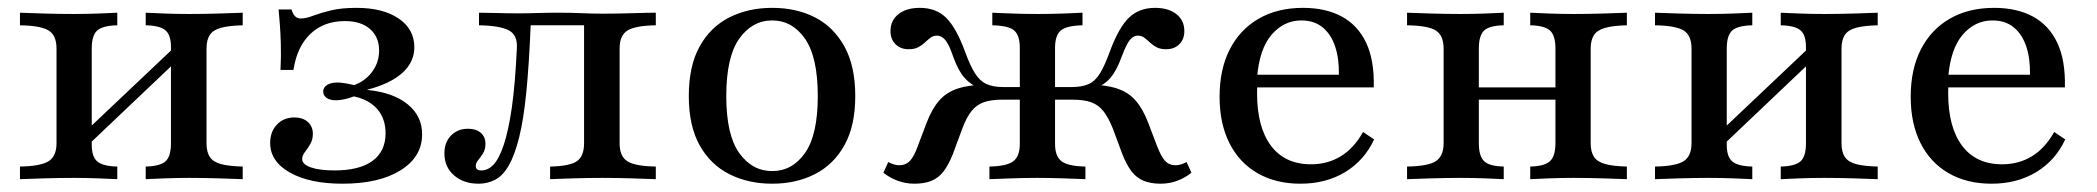

<svg xmlns="http://www.w3.org/2000/svg" viewBox="-20 -447 5231 479"><path d="M343.5 0V-31.5Q379 -32.3 392.7 -44.4Q406.5 -56.5 406.5 -89.5V-329.8Q406.5 -359.7 392.7 -371.4Q379 -383.1 343.5 -383.9V-415.3Q358.9 -414.5 389.5 -413.3Q420.2 -412.1 451.6 -412.1Q488.7 -412.1 527.4 -413.3Q566.1 -414.5 585.5 -415.3V-383.9Q551.6 -383.1 531.9 -377.8Q512.1 -372.6 503.6 -360.1Q495.2 -347.6 495.2 -325.8V-89.5Q495.2 -67.7 503.6 -55.2Q512.1 -42.7 531.9 -37.5Q551.6 -32.3 585.5 -31.5V0Q566.1 -0.8 527.4 -2Q488.7 -3.2 451.6 -3.2Q420.2 -3.2 389.5 -2Q358.9 -0.8 343.5 0ZM29.8 0V-31.5Q81.5 -32.3 101.2 -44.8Q121 -57.3 121 -89.5V-325.8Q121 -358.9 101.2 -371Q81.5 -383.1 29.8 -383.9V-415.3Q49.2 -414.5 88.3 -413.3Q127.4 -412.1 163.7 -412.1Q196 -412.1 226.6 -413.3Q257.3 -414.5 272.6 -415.3V-383.9Q236.3 -383.1 222.6 -371Q208.9 -358.9 208.9 -325.8V-85.5Q208.9 -55.6 223 -44Q237.1 -32.3 272.6 -31.5V0Q257.3 -0.8 226.6 -2Q196 -3.2 163.7 -3.2Q127.4 -3.2 88.3 -2Q49.2 -0.8 29.8 0ZM196.8 -82.3 179 -105.6 419.4 -333.1 436.3 -309.7Z M834.7 11.3Q752.4 11.3 703.2 -16.5Q654 -44.4 654 -90.3Q654 -118.5 671 -136.3Q687.9 -154 714.5 -154Q735.5 -154 748 -142.7Q760.5 -131.5 760.5 -112.9Q760.5 -98.4 754 -87.5Q747.6 -76.6 740.7 -67.7Q733.9 -58.9 733.9 -50Q733.9 -37.1 755.6 -29.4Q777.4 -21.8 814.5 -21.8Q876.6 -21.8 909.3 -45.6Q941.9 -69.4 941.9 -114.5Q941.9 -150.8 921.4 -174.6Q900.8 -198.4 862.9 -206.5Q850 -201.6 838.3 -199.2Q826.6 -196.8 817.7 -196.8Q803.2 -196.8 794.8 -202.8Q786.3 -208.9 786.3 -218.5Q786.3 -229 796 -235.1Q805.6 -241.1 821.8 -241.1Q829.8 -241.1 839.9 -239.5Q850 -237.9 863.7 -234.7Q891.9 -245.2 908.9 -268.5Q925.8 -291.9 925.8 -321Q925.8 -354.8 903.2 -374.6Q880.6 -394.4 840.3 -394.4Q787.9 -394.4 754.4 -362.5Q721 -330.6 712.1 -272.6H679.8Q681.5 -308.9 680.6 -336.7Q679.8 -364.5 678.2 -385.9Q676.6 -407.3 675 -423.4H707.3Q710.5 -412.1 716.1 -406.5Q721.8 -400.8 730.6 -400.8Q742.7 -400.8 760.9 -407.7Q779 -414.5 805.2 -421Q831.5 -427.4 869.4 -427.4Q935.5 -427.4 974.6 -400.8Q1013.7 -374.2 1013.7 -329Q1013.7 -291.9 983.5 -264.9Q953.2 -237.9 896.8 -223.4V-222.6Q961.3 -216.1 997.2 -186.7Q1033.1 -157.3 1033.1 -112.1Q1033.1 -55.6 979.4 -22.2Q925.8 11.3 834.7 11.3Z M1174.2 11.3Q1136.3 11.3 1112.5 -9.7Q1088.7 -30.6 1088.7 -64.5Q1088.7 -91.9 1105.2 -108.9Q1121.8 -125.8 1147.6 -125.8Q1167.7 -125.8 1179.4 -115.7Q1191.1 -105.6 1191.1 -88.7Q1191.1 -74.2 1185.1 -64.5Q1179 -54.8 1173 -47.6Q1166.9 -40.3 1166.9 -33.1Q1166.9 -21.8 1180.6 -21.8Q1197.6 -21.8 1211.3 -36.3Q1225 -50.8 1236.7 -85.5Q1248.4 -120.2 1256.9 -178.6Q1265.3 -237.1 1269.4 -325.8Q1271.8 -359.7 1249.2 -371.4Q1226.6 -383.1 1175 -383.9V-415.3Q1193.5 -415.3 1221 -414.5Q1248.4 -413.7 1275.8 -413.7Q1296 -413.7 1319.4 -414.5Q1342.7 -415.3 1373.4 -415.3Q1405.6 -415.3 1431.9 -414.1Q1458.1 -412.9 1483.9 -412.9Q1520.2 -412.9 1558.1 -414.1Q1596 -415.3 1616.1 -415.3V-383.9Q1565.3 -383.1 1545.6 -371Q1525.8 -358.9 1525.8 -325.8V-89.5Q1525.8 -56.5 1545.6 -44.4Q1565.3 -32.3 1616.1 -31.5V0Q1596.8 -0.8 1558.1 -2Q1519.4 -3.2 1482.3 -3.2Q1445.2 -3.2 1408.1 -2Q1371 -0.8 1352.4 0V-31.5Q1400 -32.3 1418.5 -44.4Q1437.1 -56.5 1437.1 -89.5V-386.3L1440.3 -383.9H1299.2L1304 -386.3Q1300 -287.1 1293.1 -217.7Q1286.3 -148.4 1275 -103.6Q1263.7 -58.9 1249.2 -33.9Q1234.7 -8.9 1215.7 1.2Q1196.8 11.3 1174.2 11.3Z M1906.5 11.3Q1846.8 11.3 1799.6 -12.5Q1752.4 -36.3 1725.4 -84.7Q1698.4 -133.1 1698.4 -207.3Q1698.4 -282.3 1725.4 -331Q1752.4 -379.8 1799.6 -403.6Q1846.8 -427.4 1906.5 -427.4Q1966.9 -427.4 2013.3 -403.6Q2059.7 -379.8 2086.7 -331Q2113.7 -282.3 2113.7 -207.3Q2113.7 -133.1 2086.7 -84.7Q2059.7 -36.3 2012.9 -12.5Q1966.1 11.3 1906.5 11.3ZM1906.5 -20.2Q1956.5 -20.2 1988.3 -65.3Q2020.2 -110.5 2020.2 -207.3Q2020.2 -304.8 1988.3 -350.4Q1956.5 -396 1906.5 -396Q1856.5 -396 1824.2 -350.4Q1791.9 -304.8 1791.9 -207.3Q1791.9 -110.5 1824.2 -65.3Q1856.5 -20.2 1906.5 -20.2Z M2875.8 11.3Q2850.8 11.3 2833.1 4Q2815.3 -3.2 2802.8 -19.8Q2790.3 -36.3 2779.8 -62.9L2756.5 -125.8Q2745.2 -154 2732.7 -169.8Q2720.2 -185.5 2702 -191.9Q2683.9 -198.4 2654.8 -198.4H2593.5V-229.8H2653.2Q2679.8 -229.8 2696.4 -237.5Q2712.9 -245.2 2724.6 -264.5Q2736.3 -283.9 2749.2 -319.4Q2771 -378.2 2796.4 -402.8Q2821.8 -427.4 2861.3 -427.4Q2895.2 -427.4 2914.9 -411.7Q2934.7 -396 2934.7 -369.4Q2934.7 -349.2 2922.2 -336.7Q2909.7 -324.2 2889.5 -324.2Q2875 -324.2 2865.7 -329Q2856.5 -333.9 2849.2 -340.7Q2841.9 -347.6 2835.1 -352.8Q2828.2 -358.1 2818.5 -358.1Q2811.3 -358.1 2804.8 -353.2Q2798.4 -348.4 2791.9 -336.7Q2785.5 -325 2777.4 -303.2Q2765.3 -270.2 2750.4 -252.8Q2735.5 -235.5 2710.5 -225.8L2694.4 -236.3Q2738.7 -235.5 2766.9 -226.2Q2795.2 -216.9 2813.3 -196Q2831.5 -175 2844.4 -141.1L2866.1 -83.9Q2876.6 -56.5 2886.7 -45.6Q2896.8 -34.7 2912.9 -34.7Q2925 -34.7 2940.3 -42.7L2952.4 -16.1Q2936.3 -3.2 2916.9 4Q2897.6 11.3 2875.8 11.3ZM2261.3 11.3Q2239.5 11.3 2219.8 4Q2200 -3.2 2183.9 -16.1L2196 -42.7Q2211.3 -34.7 2223.4 -34.7Q2239.5 -34.7 2250 -45.6Q2260.5 -56.5 2270.2 -83.9L2291.9 -141.1Q2304.8 -175 2323 -196Q2341.1 -216.9 2369.8 -226.2Q2398.4 -235.5 2441.9 -236.3L2425.8 -225.8Q2401.6 -235.5 2386.3 -252.8Q2371 -270.2 2358.9 -303.2Q2351.6 -325 2345.2 -336.7Q2338.7 -348.4 2331.9 -353.2Q2325 -358.1 2317.7 -358.1Q2308.1 -358.1 2301.2 -352.8Q2294.4 -347.6 2287.1 -340.7Q2279.8 -333.9 2270.6 -329Q2261.3 -324.2 2246.8 -324.2Q2226.6 -324.2 2214.1 -336.7Q2201.6 -349.2 2201.6 -369.4Q2201.6 -396 2221.4 -411.7Q2241.1 -427.4 2275 -427.4Q2315.3 -427.4 2340.3 -402.8Q2365.3 -378.2 2387.1 -319.4Q2400 -283.9 2412.1 -264.5Q2424.2 -245.2 2440.7 -237.5Q2457.3 -229.8 2483.1 -229.8H2542.7V-198.4H2481.5Q2452.4 -198.4 2434.3 -191.9Q2416.1 -185.5 2403.6 -169.8Q2391.1 -154 2380.6 -125.8L2357.3 -62.9Q2346.8 -36.3 2334.3 -19.8Q2321.8 -3.2 2304 4Q2286.3 11.3 2261.3 11.3ZM2448.4 0V-31.5Q2491.9 -32.3 2508.1 -44.8Q2524.2 -57.3 2524.2 -87.9V-327.4Q2524.2 -358.9 2510.1 -371Q2496 -383.1 2455.6 -383.9V-415.3Q2471.8 -414.5 2504 -413.3Q2536.3 -412.1 2569.4 -412.1Q2602.4 -412.1 2633.5 -413.3Q2664.5 -414.5 2680.6 -415.3V-383.9Q2641.1 -383.1 2626.6 -371Q2612.1 -358.9 2612.1 -327.4V-87.9Q2612.1 -57.3 2628.2 -44.8Q2644.4 -32.3 2687.9 -31.5V0Q2668.5 -0.8 2634.7 -2Q2600.8 -3.2 2567.7 -3.2Q2536.3 -3.2 2502.8 -2Q2469.4 -0.8 2448.4 0Z M3224.2 11.3Q3162.9 11.3 3117.3 -14.9Q3071.8 -41.1 3047.2 -89.9Q3022.6 -138.7 3022.6 -205.6Q3022.6 -274.2 3048 -323.8Q3073.4 -373.4 3120.2 -400.4Q3166.9 -427.4 3230.6 -427.4Q3287.1 -427.4 3327 -406Q3366.9 -384.7 3387.9 -341.1Q3408.9 -297.6 3407.3 -229H3082.3L3080.6 -260.5H3320.2Q3321 -300.8 3310.9 -331Q3300.8 -361.3 3279.8 -378.6Q3258.9 -396 3226.6 -396Q3183.1 -396 3152.4 -360.5Q3121.8 -325 3116.1 -253.2L3117.7 -250.8Q3116.9 -242.7 3116.5 -233.9Q3116.1 -225 3116.1 -214.5Q3116.1 -129.8 3150.8 -83.5Q3185.5 -37.1 3250.8 -37.1Q3291.9 -37.1 3324.6 -56.9Q3357.3 -76.6 3380.6 -117.7L3408.1 -99.2Q3383.9 -46.8 3335.9 -17.7Q3287.9 11.3 3224.2 11.3Z M3797.6 0V-31.5Q3833.9 -32.3 3847.2 -45.2Q3860.5 -58.1 3860.5 -89.5V-325.8Q3860.5 -358.1 3847.2 -370.6Q3833.9 -383.1 3797.6 -383.9V-415.3Q3812.9 -414.5 3843.1 -413.3Q3873.4 -412.1 3905.6 -412.1Q3941.9 -412.1 3980.6 -413.3Q4019.4 -414.5 4038.7 -415.3V-383.9Q4004 -383.1 3984.3 -377.4Q3964.5 -371.8 3956.5 -359.3Q3948.4 -346.8 3948.4 -325.8V-89.5Q3948.4 -68.5 3956.5 -56Q3964.5 -43.5 3984.3 -37.9Q4004 -32.3 4038.7 -31.5V0Q4019.4 -0.8 3980.6 -2Q3941.9 -3.2 3905.6 -3.2Q3873.4 -3.2 3843.1 -2Q3812.9 -0.8 3797.6 0ZM3490.3 0V-31.5Q3543.5 -32.3 3562.5 -45.2Q3581.5 -58.1 3581.5 -89.5V-325.8Q3581.5 -358.1 3562.5 -370.6Q3543.5 -383.1 3490.3 -383.9V-415.3Q3509.7 -414.5 3548.8 -413.3Q3587.9 -412.1 3624.2 -412.1Q3656.5 -412.1 3686.3 -413.3Q3716.1 -414.5 3731.5 -415.3V-383.9Q3695.2 -383.1 3682.3 -370.6Q3669.4 -358.1 3669.4 -325.8V-89.5Q3669.4 -58.1 3682.3 -45.2Q3695.2 -32.3 3731.5 -31.5V0Q3716.1 -0.8 3686.3 -2Q3656.5 -3.2 3624.2 -3.2Q3587.9 -3.2 3548.8 -2Q3509.7 -0.8 3490.3 0ZM3636.3 -198.4V-229H3892.7V-198.4Z M4422.6 0V-31.5Q4458.1 -32.3 4471.8 -44.4Q4485.5 -56.5 4485.5 -89.5V-329.8Q4485.5 -359.7 4471.8 -371.4Q4458.1 -383.1 4422.6 -383.9V-415.3Q4437.9 -414.5 4468.5 -413.3Q4499.2 -412.1 4530.6 -412.1Q4567.7 -412.1 4606.5 -413.3Q4645.2 -414.5 4664.5 -415.3V-383.9Q4630.6 -383.1 4610.9 -377.8Q4591.1 -372.6 4582.7 -360.1Q4574.2 -347.6 4574.2 -325.8V-89.5Q4574.2 -67.7 4582.7 -55.2Q4591.1 -42.7 4610.9 -37.5Q4630.6 -32.3 4664.5 -31.5V0Q4645.2 -0.8 4606.5 -2Q4567.7 -3.2 4530.6 -3.2Q4499.2 -3.2 4468.5 -2Q4437.9 -0.8 4422.6 0ZM4108.9 0V-31.5Q4160.5 -32.3 4180.2 -44.8Q4200 -57.3 4200 -89.5V-325.8Q4200 -358.9 4180.2 -371Q4160.5 -383.1 4108.9 -383.9V-415.3Q4128.2 -414.5 4167.3 -413.3Q4206.5 -412.1 4242.7 -412.1Q4275 -412.1 4305.6 -413.3Q4336.3 -414.5 4351.6 -415.3V-383.9Q4315.3 -383.1 4301.6 -371Q4287.9 -358.9 4287.9 -325.8V-85.5Q4287.9 -55.6 4302 -44Q4316.1 -32.3 4351.6 -31.5V0Q4336.3 -0.8 4305.6 -2Q4275 -3.2 4242.7 -3.2Q4206.5 -3.2 4167.3 -2Q4128.2 -0.8 4108.9 0ZM4275.8 -82.3 4258.1 -105.6 4498.4 -333.1 4515.3 -309.7Z M4948.4 11.3Q4887.1 11.3 4841.5 -14.9Q4796 -41.1 4771.4 -89.9Q4746.8 -138.7 4746.8 -205.6Q4746.8 -274.2 4772.2 -323.8Q4797.6 -373.4 4844.4 -400.4Q4891.1 -427.4 4954.8 -427.4Q5011.3 -427.4 5051.2 -406Q5091.1 -384.7 5112.1 -341.1Q5133.1 -297.6 5131.5 -229H4806.5L4804.8 -260.5H5044.4Q5045.2 -300.8 5035.1 -331Q5025 -361.3 5004 -378.6Q4983.1 -396 4950.8 -396Q4907.3 -396 4876.6 -360.5Q4846 -325 4840.3 -253.2L4841.9 -250.8Q4841.1 -242.7 4840.7 -233.9Q4840.3 -225 4840.3 -214.5Q4840.3 -129.8 4875 -83.5Q4909.7 -37.1 4975 -37.1Q5016.1 -37.1 5048.8 -56.9Q5081.5 -76.6 5104.8 -117.7L5132.3 -99.2Q5108.1 -46.8 5060.1 -17.7Q5012.1 11.3 4948.4 11.3Z"/></svg>

Font: Playfair 12pt Medium
Style: Regular
Weight: 500
Designer: Claus Eggers Sørensen
Foundry: Claus Eggers Sørensen
Version: Version 2.000;gftools[0.9.28]